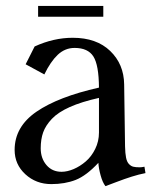

<svg xmlns="http://www.w3.org/2000/svg" viewBox="-20 -618 525 647"><path d="M313.5 -171.4V-288.1Q254.4 -274.9 215.1 -257.3Q175.8 -239.7 154.8 -217.5Q133.8 -195.3 125.5 -172.1Q117.2 -148.9 117.2 -118.2Q117.2 -84.5 136.5 -61.8Q155.8 -39.1 187.5 -39.1Q206.5 -39.1 228.3 -48.3Q250 -57.6 269 -74Q288.1 -90.3 300.8 -116Q313.5 -141.6 313.5 -171.4ZM225.1 -490.7Q305.2 -490.7 351.3 -446.3Q397.5 -401.9 398.4 -333.5L401.4 -124.5Q401.9 -101.1 404.8 -86.7Q407.7 -72.3 414.6 -65.2Q421.4 -58.1 429.2 -56.2Q437 -54.2 451.2 -54.2Q457 -54.2 466.8 -56.2L470.2 -34.7Q447.8 -30.3 424.3 -22.9Q400.9 -15.6 371.1 -4.2Q341.3 7.3 335.4 9.3Q325.7 -2.9 319.1 -26.9Q312.5 -50.8 311.5 -69.3Q271 -25.9 234.9 -11.7Q198.7 2.4 152.8 2.4Q101.6 2.4 65.4 -30.8Q29.3 -64 29.3 -112.8Q29.3 -190.9 102.8 -241.5Q176.3 -292 313.5 -322.8Q313 -398.9 294.7 -427.7Q276.4 -456.5 231.4 -456.5Q199.2 -456.5 174.8 -433.6Q150.4 -410.6 129.4 -367.2L66.4 -401.4L96.7 -461.4Q160.6 -490.7 225.1 -490.7ZM328.1 -598.1V-561.5H108.4V-598.1Z"/></svg>

Font: Flanker
Style: Regular
Weight: 400
Designer: Flanker
Foundry: Flanker
Version: Version 2.027